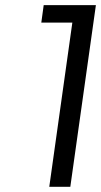

<svg xmlns="http://www.w3.org/2000/svg" viewBox="-20 -720 391 740"><path d="M139.2 -632.8 148.4 -700.2H349.6L251 0H169.9L258.8 -632.8Z"/></svg>

Font: Fivo Sans
Style: Italic
Weight: 400
Designer: Alexander Slobzheninov
Foundry: Alexander Slobzheninov
Version: 1.0